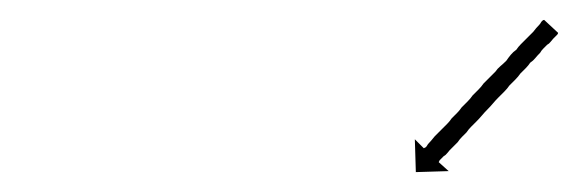

<svg xmlns="http://www.w3.org/2000/svg" viewBox="-20 -566 581 193"><path d="M540 -531Q539 -530 538 -529Q537 -528 536 -527Q535 -526 533.5 -524Q532 -522 530 -521Q528 -519 526 -517Q524 -515 523 -513Q520 -510 518 -507.5Q516 -505 513 -503Q511 -500 508.5 -497.5Q506 -495 503 -492Q501 -489 498 -486Q495 -483 492 -480Q490 -477 487 -474Q484 -471 481 -468Q478 -465 475.5 -462Q473 -459 470 -456Q467 -453 464.5 -450Q462 -447 459 -444Q456 -441 453.5 -438.5Q451 -436 449 -433Q447 -431 444.5 -428.5Q442 -426 440 -423Q438 -421 436 -419Q434 -417 432 -415Q431 -414 429.5 -412Q428 -410 426 -409Q423 -406 422 -405Q422 -405 421 -403L431 -394L398 -393L397 -426L406 -417Q408 -418 408 -418Q409 -419 409.5 -420Q410 -421 411 -422Q413 -424 417 -429Q419 -431 421 -433Q423 -435 425 -437Q427 -439 429.5 -441.5Q432 -444 434 -447Q437 -450 439.5 -452.5Q442 -455 444 -458Q447 -461 450 -464Q453 -467 455 -470Q458 -473 461 -476Q464 -479 466 -482Q469 -485 472 -488Q475 -491 478 -494Q480 -497 483 -499.5Q486 -502 489 -505Q491 -508 493.5 -511Q496 -514 499 -516Q501 -519 503.5 -521.5Q506 -524 508 -526Q510 -528 512 -530Q514 -532 516 -534Q519 -538 522 -541Q523 -542 523.5 -543Q524 -544 525 -545Q526 -546 527 -546L541 -533Q541 -532 540 -531Z"/></svg>

Font: FRB American Cursive Just Arrows Light
Style: Italic
Weight: 300
Italic angle: -25°
Version: Version 2.0;Modular Font Editor K font №1